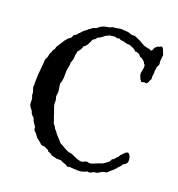

<svg xmlns="http://www.w3.org/2000/svg" viewBox="-134 -876 899 968"><g transform="rotate(20 315.5 -392.0)"><path d="M273.4 -38.1 241.2 -45.9Q232.4 -54.7 216.8 -58.6Q214.8 -66.4 207.5 -67.9Q200.2 -69.3 195.3 -74.2Q190.4 -76.2 181.6 -76.2Q172.9 -76.2 168.9 -81.5Q165 -86.9 152.8 -95.2Q140.6 -103.5 135.3 -112.3Q129.9 -121.1 127 -123.5Q124 -126 121.1 -129.9Q118.2 -133.8 114.3 -136.7Q115.2 -141.6 113.3 -143.6Q111.3 -145.5 113.3 -151.4Q106.4 -161.1 100.1 -169.9Q93.8 -178.7 90.8 -191.4Q74.2 -206.1 71.8 -215.3Q69.3 -224.6 62.5 -231.4Q55.7 -238.3 52.7 -246.1Q49.8 -253.9 50.3 -264.2Q50.8 -274.4 47.9 -287.1Q43 -297.9 43.5 -301.3Q43.9 -304.7 43.5 -308.6Q43 -312.5 41.5 -317.4Q40 -322.3 37.1 -330.6Q34.2 -338.9 35.2 -342.3Q36.1 -345.7 36.1 -351.6Q36.1 -357.4 35.6 -368.2Q35.2 -378.9 36.6 -403.3Q38.1 -427.7 40.5 -447.3Q43 -466.8 43 -475.6Q42 -488.3 47.9 -498Q53.7 -507.8 53.7 -515.1Q53.7 -522.5 58.1 -529.3Q62.5 -536.1 62 -539.1Q61.5 -542 67.9 -550.3Q74.2 -558.6 73.7 -562.5Q73.2 -566.4 77.6 -572.3Q82 -578.1 83.5 -581.5Q85 -585 90.3 -591.8Q95.7 -598.6 97.2 -602.1Q98.6 -605.5 102.1 -610.8Q105.5 -616.2 108.4 -618.7Q111.3 -621.1 116.2 -627Q121.1 -632.8 123 -632.8Q130.9 -632.8 136.7 -653.3Q138.7 -655.3 142.6 -656.7Q146.5 -658.2 149.4 -660.2Q153.3 -667 159.2 -671.9Q165 -676.8 169.9 -683.6Q175.8 -690.4 193.4 -703.1Q202.1 -711.9 203.6 -711.4Q205.1 -710.9 210.4 -716.3Q215.8 -721.7 222.2 -722.7Q228.5 -723.6 234.4 -727.5Q240.2 -731.4 243.2 -734.4Q246.1 -737.3 253.4 -741.2Q260.7 -745.1 266.6 -746.6Q272.5 -748 277.8 -749.5Q283.2 -751 286.1 -751Q289.1 -751 293.5 -752Q297.9 -752.9 300.3 -754.9Q302.7 -756.8 306.6 -758.3Q310.5 -759.8 315.4 -759.3Q320.3 -758.8 335.4 -762.2Q350.6 -765.6 361.3 -764.2Q372.1 -762.7 381.8 -762.7Q391.6 -762.7 397.5 -759.8Q403.3 -756.8 409.2 -755.9Q415 -754.9 421.4 -755.4Q427.7 -755.9 431.6 -754.4Q435.5 -752.9 439.5 -751Q453.1 -744.1 458 -742.7Q462.9 -741.2 475.1 -732.9Q487.3 -724.6 502 -721.7Q516.6 -718.8 520 -718.3Q523.4 -717.8 525.4 -714.8Q527.3 -711.9 531.2 -714.8Q539.1 -718.8 541 -732.4Q543.9 -736.3 548.3 -738.3Q552.7 -740.2 554.7 -745.1Q563.5 -744.1 566.4 -748Q569.3 -752 578.1 -750Q585 -743.2 587.9 -732.9Q590.8 -722.7 595.7 -713.9Q594.7 -710 594.7 -707Q594.7 -704.1 593.8 -701.2L591.8 -675.8Q595.7 -664.1 591.8 -657.2Q587.9 -650.4 586.4 -646.5Q585 -642.6 585.4 -639.2Q585.9 -635.7 584 -629.9Q582 -624 583 -620.6Q584 -617.2 583.5 -612.8Q583 -608.4 581.5 -599.6Q580.1 -590.8 582 -580.1Q577.1 -572.3 574.2 -564Q571.3 -555.7 565.4 -550.8Q553.7 -552.7 551.3 -551.3Q548.8 -549.8 537.1 -548.8Q534.2 -551.8 534.2 -554.2Q534.2 -556.6 529.3 -558.6Q528.3 -565.4 525.4 -569.8Q522.5 -574.2 521 -583Q519.5 -591.8 523.4 -605.5Q527.3 -619.1 525.4 -633.8Q517.6 -640.6 515.6 -648.4Q502.9 -661.1 496.1 -663.1Q489.3 -665 486.8 -667.5Q484.4 -669.9 483.4 -672.9Q482.4 -675.8 473.6 -679.7Q464.8 -683.6 455.1 -682.6Q452.1 -689.5 445.8 -692.4Q439.5 -695.3 433.6 -698.2Q427.7 -701.2 425.3 -701.7Q422.9 -702.1 418.9 -704.1Q404.3 -703.1 394.5 -707Q384.8 -710.9 376.5 -710.9Q368.2 -710.9 363.3 -714.4Q358.4 -717.8 355.5 -715.8Q352.5 -713.9 348.6 -713.9L335 -717.8L321.3 -715.8Q317.4 -714.8 315.4 -714.8Q310.5 -716.8 297.9 -709L287.1 -704.1Q283.2 -699.2 271.5 -691.4Q259.8 -683.6 252 -681.6Q251 -673.8 245.1 -671.4Q239.3 -668.9 235.8 -665Q232.4 -661.1 231.4 -657.2Q230.5 -653.3 228 -648.9Q225.6 -644.5 222.7 -638.7Q219.7 -632.8 216.3 -629.4Q212.9 -626 210.9 -622.6Q209 -619.1 204.1 -620.1Q199.2 -598.6 182.6 -582Q181.6 -579.1 182.1 -576.2Q182.6 -573.2 180.7 -568.8Q178.7 -564.5 178.7 -555.7Q178.7 -546.9 177.2 -539.6Q175.8 -532.2 173.8 -527.8Q171.9 -523.4 170.4 -519Q168.9 -514.6 170.4 -511.7Q171.9 -508.8 167.5 -490.7Q163.1 -472.7 164.1 -447.3Q165 -421.9 156.2 -400.4Q164.1 -360.4 161.6 -349.1Q159.2 -337.9 160.2 -330.1Q166 -315.4 164.6 -303.7Q163.1 -292 170.9 -272Q178.7 -252 182.1 -239.7Q185.5 -227.5 189 -220.2Q192.4 -212.9 192.4 -209.5Q192.4 -206.1 194.8 -202.1Q197.3 -198.2 201.7 -192.9Q206.1 -187.5 210 -179.7Q213.9 -171.9 215.8 -171.9Q217.8 -171.9 223.1 -163.1Q228.5 -154.3 240.7 -142.1Q252.9 -129.9 260.7 -119.1Q273.4 -113.3 286.6 -105Q299.8 -96.7 310.1 -92.8Q320.3 -88.9 324.2 -89.4Q328.1 -89.8 334 -87.4Q339.8 -85 350.6 -80.1Q389.6 -60.5 404.3 -72.3Q416 -79.1 425.3 -75.7Q434.6 -72.3 445.3 -76.7Q456.1 -81.1 463.9 -84Q471.7 -86.9 477.5 -89.4Q483.4 -91.8 488.3 -93.3Q493.2 -94.7 498 -96.7Q513.7 -107.4 522 -114.3Q530.3 -121.1 532.2 -131.8Q539.1 -132.8 542 -136.7Q544.9 -140.6 549.8 -144.5Q553.7 -152.3 555.2 -151.9Q556.6 -151.4 558.1 -153.3Q559.6 -155.3 562.5 -161.1Q565.4 -167 568.8 -169.4Q572.3 -171.9 574.2 -173.8Q577.1 -179.7 586.4 -186.5Q595.7 -193.4 602.5 -188.5Q611.3 -178.7 613.8 -165Q616.2 -151.4 613.3 -143.6Q610.4 -135.7 591.8 -125Q590.8 -119.1 584.5 -113.3Q578.1 -107.4 574.7 -103Q571.3 -98.6 568.4 -94.7Q565.4 -90.8 558.6 -85Q551.8 -79.1 546.9 -75.2Q542 -71.3 538.1 -66.9Q534.2 -62.5 530.8 -60.5Q527.3 -58.6 522.5 -58.6Q517.6 -58.6 510.3 -55.7Q502.9 -52.7 494.1 -46.4Q485.4 -40 469.7 -40L452.1 -30.3H443.4Q438.5 -30.3 436.5 -32.2Q426.8 -24.4 424.8 -25.4Q422.9 -26.4 415.5 -22.9Q408.2 -19.5 394 -19.5Q379.9 -19.5 366.7 -20.5Q353.5 -21.5 347.2 -22Q340.8 -22.5 335 -18.6Q332 -20.5 330.1 -22Q328.1 -23.4 324.2 -25.9Q320.3 -28.3 314.9 -29.3Q309.6 -30.3 305.2 -32.2Q300.8 -34.2 298.3 -36.1Q295.9 -38.1 292.5 -38.6Q289.1 -39.1 282.2 -39.1Q275.4 -39.1 273.4 -38.1Z"/></g></svg>

Font: Mountains of Christmas
Style: Bold
Weight: 700
Designer: Crystal Kluge
Foundry: Font Diner, Inc DBA Tart Workshop
Version: Version 1.002